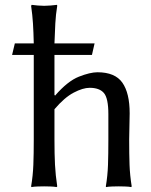

<svg xmlns="http://www.w3.org/2000/svg" viewBox="-20 -760 616 783"><path d="M29.3 -536.1 40.5 -583H117.7Q116.7 -628.4 114.5 -663.6Q112.3 -698.7 106.9 -736.3L109.4 -740.2Q118.7 -738.8 134.5 -737.5Q150.4 -736.3 160.2 -736.3Q169.9 -736.3 186 -737.5Q202.1 -738.8 212.4 -740.2L213.4 -736.3Q207.5 -700.7 205.6 -664.6Q203.6 -628.4 202.1 -583H365.7L355 -536.1H202.1V-373L204.6 -370.1Q255.9 -429.2 301.8 -447.3Q347.7 -465.3 377.4 -465.3Q449.2 -465.3 479 -422.9Q508.8 -380.4 508.8 -297.9Q508.8 -272.5 507.8 -244.4Q506.8 -216.3 506.8 -190.9Q506.8 -130.4 508.3 -87.9Q509.8 -45.4 517.1 0L515.1 2.9Q505.9 1 489.7 0.5Q473.6 0 464.4 0Q455.1 0 438.5 0.5Q421.9 1 412.6 2.9L411.6 0Q418.9 -43.5 420.4 -87.4Q421.9 -131.3 421.9 -190.9V-294.4Q421.9 -359.4 403.8 -380.6Q385.7 -401.9 345.7 -401.9Q317.9 -401.9 280.3 -382.1Q242.7 -362.3 202.1 -314.5V-190.9Q202.1 -130.4 204.3 -87.9Q206.5 -45.4 213.4 0L210.9 2.9Q201.2 1 185.5 0.5Q169.9 0 160.2 0Q150.4 0 134 0.5Q117.7 1 108.4 2.9L106.9 0Q114.3 -43.5 116 -87.9Q117.7 -132.3 117.7 -190.9V-536.1Z"/></svg>

Font: Kurinto Seri
Style: Regular
Weight: 400
Designer: Kurinto was developed by Clint Goss from a range of fonts that are compatible with the SIL Open Font License Version 1.1
Foundry: Clinton F. Goss
Version: Version 2.196; July 25, 2020